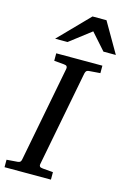

<svg xmlns="http://www.w3.org/2000/svg" viewBox="-151 -980 699 1044"><g transform="rotate(15 198.5 -458.0)"><path d="M292 -624Q282.2 -623 278.3 -618.4Q274.4 -613.8 272 -604L168 -65.9Q166.5 -58.6 170.4 -53.2Q174.3 -47.9 188 -46.9L246.1 -42V0H-15.1V-42L47.9 -46.9Q57.1 -47.9 61.3 -52.5Q65.4 -57.1 66.9 -65.9L170.9 -604Q172.4 -612.3 168.5 -617.7Q164.6 -623 151.9 -624L96.2 -628.9V-670.9H356V-628.9ZM341.8 -746.1 259.8 -838.4 139.6 -746.1H69.8L234.9 -915.5H313.5L411.6 -746.1Z"/></g></svg>

Font: Charis SIL Afr
Style: Italic
Weight: 400
Italic angle: -11°
Foundry: SIL International
Version: Version 5.000